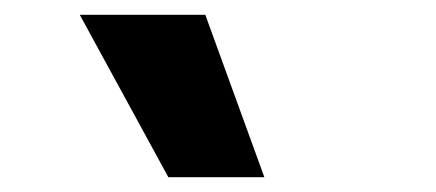

<svg xmlns="http://www.w3.org/2000/svg" viewBox="-20 -810 590 260"><path d="M208 -570 88 -790H258L338 -570Z"/></svg>

Font: M PLUS Code Latin SemiExpanded
Style: Bold
Weight: 700
Width: 6
Designer: Coji Morishita
Foundry: UNDERFOREST DESIGN
Version: Version 1.002; ttfautohint (v1.8.3)